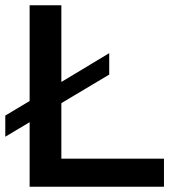

<svg xmlns="http://www.w3.org/2000/svg" viewBox="-20 -706 665 726"><path d="M92 0V-244L0 -189V-269L92 -324V-686H212V-396L393 -505V-424L212 -316V-106H600V0Z"/></svg>

Font: Archivo SemiExpanded Medium
Style: Regular
Weight: 500
Width: 6
Designer: Hector Gatti
Foundry: Omnibus-Type
Version: Version 2.001; ttfautohint (v1.8.3)